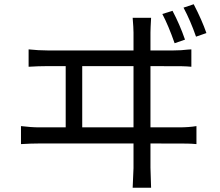

<svg xmlns="http://www.w3.org/2000/svg" viewBox="-20 -848 1040 906"><path d="M905 -675Q879 -750 846 -812L894 -828Q933 -753 954 -692ZM804 -644Q775 -727 746 -782L794 -797Q828 -733 853 -661ZM610 -247V-536H368V-247ZM693 38H606Q610 -40 610 -55V-171H167Q127 -171 79 -168V-253Q127 -247 167 -247H290V-536H204Q162 -536 115 -533V-615Q162 -610 204 -610H610V-694Q610 -715 606 -764H693Q690 -712 690 -694V-610H799Q835 -610 866 -614L883 -615V-533Q862 -535 838 -535.5Q814 -536 690 -536V-247H824Q871 -247 907 -253V-168Q886 -170 862.5 -170.5Q839 -171 690 -171V-57Z"/></svg>

Font: Source Han Sans & Saira Hybrid
Style: Regular
Weight: 400
Designer: Ryoko NISHIZUKA 西塚涼子 (kana & ideographs); Paul D. Hunt (Latin, Greek & Cyrillic); Wenlong ZHANG 张文龙 (bopomofo); Sandoll 
Foundry: Adobe Systems Incorporated
Version: Version 1.00;August 2, 2021;FontCreator 13.0.0.2675 64-bit